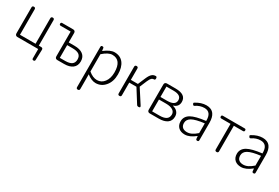

<svg xmlns="http://www.w3.org/2000/svg" viewBox="75 -1637 4310 2965"><g transform="rotate(30 2230.5 -154.5)"><path d="M537 190Q512 190 512 166V0H306H141Q122 0 111 -11Q100 -22 100 -41V-504Q100 -533 129 -533Q158 -533 158 -504V-50H436V-504Q436 -533 465 -533Q494 -533 494 -504V-50H536Q568 -50 568 -18V-15L562 167Q561 190 537 190Z M852 0Q833 0 822 -11Q811 -22 811 -41V-484H633Q609 -484 609 -509Q609 -533 633 -533H739H828Q847 -533 858 -522Q869 -511 869 -492V-324H973Q1070 -324 1123 -284Q1178 -243 1178 -163Q1178 -83 1123 -41Q1070 0 973 0ZM869 -49H963Q1042 -49 1080.5 -76.5Q1119 -104 1119 -163Q1119 -222 1081 -249Q1043 -276 963 -276H916H869Z M1355 238Q1326 238 1326 209V-147V-509Q1326 -533 1351 -533Q1375 -533 1376 -511L1381 -468H1383Q1486 -547 1561 -547Q1665 -547 1721 -473Q1775 -401 1775 -275Q1775 -143 1704 -63Q1638 13 1540 13Q1467 13 1383 -52L1384 46V209Q1384 238 1355 238ZM1535 -38Q1614 -38 1663.5 -103.5Q1713 -169 1713 -275Q1713 -496 1550 -496Q1480 -496 1384 -411V-257V-103Q1461 -38 1535 -38Z M1960 0Q1931 0 1931 -29V-504Q1931 -533 1960 -533Q1989 -533 1989 -504V-303H2115L2170 -432Q2198 -499 2230 -525Q2256 -547 2296 -547Q2297 -547 2298 -547Q2309 -545 2314 -532Q2318 -520 2316 -507Q2312 -487 2297 -488Q2296 -488 2294 -488Q2270 -488 2254 -474Q2234 -455 2213 -406L2160 -280L2317 -37Q2342 0 2298 0Q2276 0 2266 -17L2117 -254H2053H1989V-29Q1989 0 1960 0Z M2500 0Q2481 0 2470 -11Q2459 -22 2459 -41V-492Q2459 -511 2470 -522Q2481 -533 2500 -533H2654Q2842 -533 2842 -401Q2842 -313 2753 -285V-281Q2802 -270 2830 -241Q2865 -207 2865 -152Q2865 -76 2809 -37Q2756 0 2660 0H2559ZM2517 -46H2583H2650Q2806 -46 2806 -155Q2806 -203 2764 -230Q2722 -257 2642 -257H2517ZM2517 -303H2635Q2782 -303 2782 -396Q2782 -488 2644 -488H2580H2517Z M3129 13Q3061 13 3019 -23Q2974 -63 2974 -134Q2974 -221 3056 -269Q3135 -314 3314 -335Q3318 -496 3192 -496Q3114 -496 3041 -447Q3024 -435 3010 -457Q3003 -468 3003 -474Q3003 -481 3012 -487Q3108 -547 3200 -547Q3290 -547 3334 -487Q3372 -434 3372 -338V-169V-24Q3372 0 3347 0Q3323 0 3321 -23L3317 -68H3315Q3216 13 3129 13ZM3141 -36Q3184 -36 3226 -57Q3265 -76 3314 -119V-205V-292Q3161 -274 3094 -236Q3032 -200 3032 -137Q3032 -85 3064 -59Q3093 -36 3141 -36Z M3692 0Q3662 0 3662 -29V-484H3498Q3474 -484 3474 -509Q3474 -533 3498 -533H3691H3885Q3909 -533 3909 -509Q3909 -484 3885 -484H3721V-29Q3721 0 3692 0Z M4132 13Q4064 13 4022 -23Q3977 -63 3977 -134Q3977 -221 4059 -269Q4138 -314 4317 -335Q4321 -496 4195 -496Q4117 -496 4044 -447Q4027 -435 4013 -457Q4006 -468 4006 -474Q4006 -481 4015 -487Q4111 -547 4203 -547Q4293 -547 4337 -487Q4375 -434 4375 -338V-169V-24Q4375 0 4350 0Q4326 0 4324 -23L4320 -68H4318Q4219 13 4132 13ZM4144 -36Q4187 -36 4229 -57Q4268 -76 4317 -119V-205V-292Q4164 -274 4097 -236Q4035 -200 4035 -137Q4035 -85 4067 -59Q4096 -36 4144 -36Z"/></g></svg>

Font: GenSenRounded TW L
Style: Regular
Weight: 300
Version: Version 1.501;PS 1;hotconv 16.6.51;makeotf.lib2.5.65220